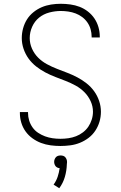

<svg xmlns="http://www.w3.org/2000/svg" viewBox="-20 -763 640 1014"><path d="M299 8Q273 8 247 4.5Q221 1 197 -8Q173 -17 151.5 -32.5Q130 -48 115 -69Q100 -90 92.5 -115Q85 -140 85 -166Q85 -167 85 -168.5Q85 -170 85 -171H128Q128 -170 128 -169Q128 -168 128 -167Q128 -146 134 -126.5Q140 -107 152 -90Q164 -73 181.5 -61.5Q199 -50 218 -43Q237 -36 257.5 -33Q278 -30 299 -30Q320 -30 341 -33Q362 -36 381.5 -43.5Q401 -51 418 -64Q435 -77 446.5 -94Q458 -111 464.5 -131.5Q471 -152 471 -173Q471 -202 458.5 -229Q446 -256 425.5 -276.5Q405 -297 379.5 -311Q354 -325 327 -335.5Q300 -346 272.5 -356.5Q245 -367 219.5 -380.5Q194 -394 171 -412Q148 -430 131 -453.5Q114 -477 104.5 -505Q95 -533 95 -562Q95 -588 102 -613.5Q109 -639 122.5 -660.5Q136 -682 156.5 -698.5Q177 -715 200.5 -725Q224 -735 249.5 -739Q275 -743 301 -743Q326 -743 351.5 -739.5Q377 -736 400.5 -727Q424 -718 444.5 -702Q465 -686 479 -665Q493 -644 500 -619.5Q507 -595 507 -570Q507 -569 507 -567.5Q507 -566 507 -565H464Q464 -566 464 -567Q464 -568 464 -569Q464 -589 458.5 -608.5Q453 -628 441.5 -644.5Q430 -661 414 -673Q398 -685 379.5 -692Q361 -699 341 -702Q321 -705 301 -705Q271 -705 240.5 -697Q210 -689 186.5 -670Q163 -651 150 -622Q137 -593 137 -562Q137 -533 149 -506Q161 -479 181.5 -458.5Q202 -438 228 -424Q254 -410 281 -399.5Q308 -389 335.5 -378.5Q363 -368 388.5 -354.5Q414 -341 437 -323Q460 -305 477 -281.5Q494 -258 503.5 -230Q513 -202 513 -173Q513 -146 505.5 -120.5Q498 -95 483.5 -73Q469 -51 448 -35Q427 -19 402.5 -9Q378 1 351.5 4.5Q325 8 299 8ZM293 231 263 212Q277 193 284.5 170.5Q292 148 295 125Q289 125 283 122Q277 119 273.5 114.5Q270 110 268 104Q266 98 266 92Q266 85 268.5 78.5Q271 72 275.5 67Q280 62 286.5 60Q293 58 300 58Q307 58 313.5 60Q320 62 324.5 67Q329 72 331.5 78.5Q334 85 334 92V94L333 105Q332 139 322.5 171.5Q313 204 293 231Z"/></svg>

Font: Zed Sans Extralight Extended
Style: Regular
Weight: 200
Width: 7
Designer: Belleve Invis
Foundry: Belleve Invis
Version: Version 1.0.0; ttfautohint (v1.8.4)